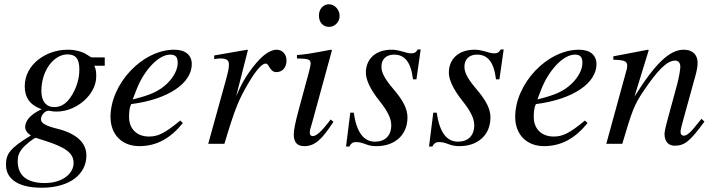

<svg xmlns="http://www.w3.org/2000/svg" viewBox="-20 -674 3348 900"><path d="M471 -366V-405H411C408 -405 403 -407 395 -413C368 -432 335 -441 297 -441C196 -441 96 -372 96 -270C96 -218 119 -182 175 -162C121 -137 98 -107 98 -78C98 -65 107 -50 125 -39C27 20 8 47 8 98C8 170 73 206 175 206C308 206 385 142 385 55C385 -5 339 -49 243 -72C199 -83 172 -96 172 -114C172 -135 191 -155 208 -155C210 -155 212 -155 215 -154C224 -152 235 -151 246 -151C339 -151 431 -231 431 -315C431 -332 431 -348 422 -366ZM352 -348C352 -306 339 -265 319 -231C295 -190 268 -172 234 -172C196 -172 174 -200 174 -247C174 -346 234 -419 296 -419C333 -419 352 -401 352 -348ZM325 90C325 141 271 184 190 184C110 184 63 152 63 82C63 59 68 43 83 24C97 6 139 -28 148 -28C159 -24 169 -21 182 -17C289 16 325 44 325 90Z M825 -109C753 -50 722 -34 678 -34C622 -34 585 -70 585 -125C585 -140 585 -166 595 -186C774 -209 879 -287 879 -373C879 -415 850 -441 797 -441C647 -441 498 -281 498 -126C498 -43 552 11 633 11C716 11 780 -27 837 -97ZM619 -252C653 -341 721 -418 778 -418C806 -418 813 -403 813 -379C813 -348 794 -312 763 -282C726 -247 688 -229 602 -208Z M1087 -223 1142 -439 1139 -441 984 -414V-397C999 -399 1007 -400 1015 -400C1035 -400 1053 -395 1053 -374C1053 -353 1051 -344 1037 -292L956 0H1032C1082 -168 1100 -208 1143 -282C1179 -343 1207 -376 1225 -376C1232 -376 1235 -372 1241 -362C1250 -347 1258 -336 1276 -336C1306 -336 1323 -360 1323 -390C1323 -420 1304 -441 1276 -441C1253 -441 1223 -423 1197 -396C1156 -353 1122 -300 1103 -258Z M1572 -599C1572 -628 1549 -654 1522 -654C1495 -654 1475 -632 1475 -601C1475 -569 1494 -548 1523 -548C1549 -548 1572 -571 1572 -599ZM1530 -114C1487 -57 1463 -36 1446 -36C1438 -36 1432 -41 1432 -51C1432 -65 1437 -78 1442 -95L1536 -438L1532 -441C1431 -422 1411 -419 1372 -416V-400C1426 -399 1436 -396 1436 -376C1436 -368 1432 -350 1427 -332L1379 -155C1364 -99 1357 -64 1357 -44C1357 -7 1373 11 1406 11C1456 11 1488 -19 1543 -103Z M1952 -442H1938C1930 -428 1923 -424 1908 -424C1900 -424 1891 -425 1872 -431C1847 -438 1833 -441 1816 -441C1742 -441 1695 -399 1695 -333C1695 -301 1715 -256 1758 -202C1797 -153 1814 -119 1814 -87C1814 -38 1785 -10 1738 -10C1686 -10 1652 -51 1638 -146H1622L1602 13H1618C1625 -3 1636 -8 1647 -8C1658 -8 1672 -7 1691 1C1714 10 1729 11 1746 11C1829 11 1890 -40 1890 -123C1890 -162 1872 -201 1822 -259C1783 -305 1768 -334 1768 -361C1768 -398 1792 -418 1827 -418C1876 -418 1906 -385 1916 -302H1932Z M2341 -442H2327C2319 -428 2312 -424 2297 -424C2289 -424 2280 -425 2261 -431C2236 -438 2222 -441 2205 -441C2131 -441 2084 -399 2084 -333C2084 -301 2104 -256 2147 -202C2186 -153 2203 -119 2203 -87C2203 -38 2174 -10 2127 -10C2075 -10 2041 -51 2027 -146H2011L1991 13H2007C2014 -3 2025 -8 2036 -8C2047 -8 2061 -7 2080 1C2103 10 2118 11 2135 11C2218 11 2279 -40 2279 -123C2279 -162 2261 -201 2211 -259C2172 -305 2157 -334 2157 -361C2157 -398 2181 -418 2216 -418C2265 -418 2295 -385 2305 -302H2321Z M2722 -109C2650 -50 2619 -34 2575 -34C2519 -34 2482 -70 2482 -125C2482 -140 2482 -166 2492 -186C2671 -209 2776 -287 2776 -373C2776 -415 2747 -441 2694 -441C2544 -441 2395 -281 2395 -126C2395 -43 2449 11 2530 11C2613 11 2677 -27 2734 -97ZM2516 -252C2550 -341 2618 -418 2675 -418C2703 -418 2710 -403 2710 -379C2710 -348 2691 -312 2660 -282C2623 -247 2585 -229 2499 -208Z M3268 -117C3261 -108 3254 -99 3247 -91C3218 -54 3200 -38 3186 -38C3174 -38 3170 -47 3170 -56C3170 -64 3174 -81 3184 -117L3240 -320C3246 -341 3250 -362 3250 -380C3250 -416 3228 -441 3185 -441C3121 -441 3054 -381 2954 -221L3021 -439L3017 -441C2964 -430 2936 -426 2855 -410V-394C2906 -393 2920 -387 2920 -367C2920 -361 2919 -355 2918 -350L2822 0H2897C2944 -158 2952 -181 2997 -248C3060 -341 3105 -390 3145 -390C3160 -390 3169 -379 3169 -361C3169 -349 3163 -313 3155 -282L3111 -120C3097 -68 3095 -55 3095 -45C3095 -7 3117 9 3142 9C3189 9 3214 -11 3282 -104Z"/></svg>

Font: STIXGeneral
Style: Italic
Weight: 400
Italic angle: -16.33°
Designer: MicroPress Inc., with final additions and corrections provided by Coen Hoffman, Elsevier (retired)
Version: Version 1.1.0